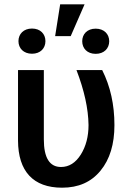

<svg xmlns="http://www.w3.org/2000/svg" viewBox="-20 -849 587 879"><path d="M232.4 -683.6H303.7L367.2 -829.1H255.4ZM64.5 -660.6C64.5 -627.9 87.9 -603 126.5 -603C165 -603 188 -627.9 188 -660.6C188 -693.4 165 -718.3 126.5 -718.3C87.9 -718.3 64.5 -693.4 64.5 -660.6ZM356.4 -660.2C356.4 -627.4 379.4 -602.5 418 -602.5C456.5 -602.5 480 -627.4 480 -660.2C480 -692.9 456.5 -717.8 418 -717.8C379.4 -717.8 356.4 -692.9 356.4 -660.2ZM62.5 -528.3V-205.6C63 -64.9 131.8 10.3 264.2 10.3C339.4 10.3 397.9 -15.6 440.4 -67.9C482.9 -119.6 503.9 -189 503.9 -276.4C503.9 -369.6 485.4 -453.6 447.8 -528.3H330.1C365.7 -435.5 384.3 -351.6 385.3 -276.4C385.3 -224.1 373.5 -179.2 350.1 -141.6C326.2 -103.5 295.9 -84.5 259.3 -84.5C207 -84.5 180.7 -126.5 180.7 -210.9V-528.3Z"/></svg>

Font: Roboto Medium
Style: Regular
Weight: 500
Designer: Google
Version: Version 2.137; 2017